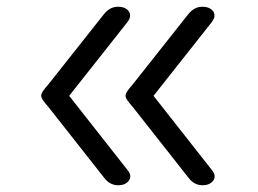

<svg xmlns="http://www.w3.org/2000/svg" viewBox="-20 -535 765 569"><path d="M330 14Q318 14 307.5 8.5Q297 3 288 -9L125 -216Q112 -231 107 -238.5Q102 -246 102 -251Q102 -257 107 -264.5Q112 -272 125 -287L288 -493Q298 -505 308 -510Q318 -515 330 -515Q345 -515 354.5 -508.5Q364 -502 365.5 -492Q367 -482 358 -470L185 -251L358 -31Q372 -14 362 0Q352 14 330 14ZM580 14Q568 14 557.5 8.5Q547 3 538 -9L375 -216Q362 -231 357 -238.5Q352 -246 352 -251Q352 -257 357 -264.5Q362 -272 375 -287L538 -493Q548 -505 558 -510Q568 -515 580 -515Q595 -515 604.5 -508.5Q614 -502 615.5 -492Q617 -482 608 -470L435 -251L608 -31Q622 -14 612 0Q602 14 580 14Z"/></svg>

Font: Playwrite FR Moderne Light
Style: Regular
Weight: 300
Version: Version 1.002